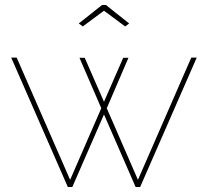

<svg xmlns="http://www.w3.org/2000/svg" viewBox="-20 -750 834 770"><path d="M295.9 -655.8 389.2 -730H404.8L498 -655.8L481.9 -644L397 -707L312 -644ZM747.1 -519H769L542 0H523.9L397 -291L270 0H252L24.9 -519H46.9L261.2 -28.8L386.2 -315.9L298.8 -518.1H319.8L397 -341.8L474.1 -518.1H495.1L408.2 -315.9L533.2 -28.8Z"/></svg>

Font: Rawline Thin
Style: Regular
Weight: 250
Designer: Matt McInerney, Pablo Impallari, Rodrigo Fuenzalida
Foundry: Matt McInerney, Pablo Impallari, Rodrigo Fuenzalida
Version: Version 4.020;PS 004.020;hotconv 1.0.88;makeotf.lib2.5.64775